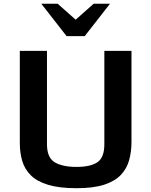

<svg xmlns="http://www.w3.org/2000/svg" viewBox="-20 -993 809 1026"><path d="M388.7 12.7Q296.4 12.7 237.1 -5.4Q177.7 -23.4 144.8 -56.2Q111.8 -88.9 98.9 -132.8Q85.9 -176.8 85.9 -228.5V-721.2H231V-222.2Q231 -150.9 272.2 -126Q313.5 -101.1 388.7 -101.1Q464.8 -101.1 501.2 -126.5Q537.6 -151.9 537.6 -222.2V-721.2H682.6V-234.4Q682.6 -183.1 670.4 -138.2Q658.2 -93.3 626.7 -59.3Q595.2 -25.4 537.6 -6.3Q480 12.7 388.7 12.7ZM335.9 -799.8 200.7 -973.1H288.1L384.3 -887.7L480.5 -973.1H567.9L432.6 -799.8Z"/></svg>

Font: Monda
Style: Bold
Weight: 700
Designer: Vernon Adams
Foundry: Vernon Adams
Version: Version 2.100; ttfautohint (v1.8.3)